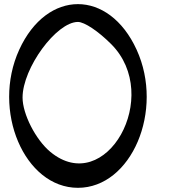

<svg xmlns="http://www.w3.org/2000/svg" viewBox="-20 -864 808 919"><path d="M72 -626C-61 -335 97 35 353 35C609 35 767 -335 634 -626C501 -917 205 -917 72 -626ZM88 -397C88 -538 250 -759 353 -759C384 -759 450 -715 512 -653C760 -405 486 82 221 -137C151 -195 88 -318 88 -397Z"/></svg>

Font: Venom Sans
Style: Regular
Weight: 400
Version: Version 1.001